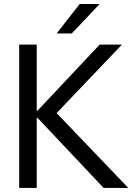

<svg xmlns="http://www.w3.org/2000/svg" viewBox="-20 -922 657 942"><path d="M332 -757.8H257.8L371.1 -902.3H468.8ZM609.4 0H488.3L164.1 -343.8H160.2V0H74.2V-703.1H160.2V-378.9H164.1L468.8 -703.1H578.1L257.8 -367.2Z"/></svg>

Font: 和音 by 宁静之雨，公众号njzyshare
Style: Regular
Weight: 400
Designer: Steve Matteson
Foundry: Ascender Corporation
Version: Version 6.00;June 8, 2018;FontCreator 11.0.0.2388 32-bit